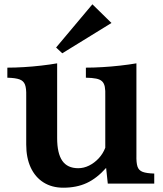

<svg xmlns="http://www.w3.org/2000/svg" viewBox="-20 -855 760 894"><path d="M410.2 -835 499 -748 270 -606.9 241.2 -633.8ZM474.1 -73.2Q430.7 -24.4 383.5 -2.7Q336.4 19 274.9 19Q221.7 19 182.9 -5.4Q144 -29.8 123 -75Q102.1 -120.1 102.1 -182.1V-409.2Q103 -443.4 96.4 -460.9Q89.8 -478.5 70.8 -485.4Q51.8 -492.2 14.2 -493.2V-540Q50.3 -540 91.1 -542.5Q131.8 -544.9 172.1 -549.6Q212.4 -554.2 246.1 -560.1V-211.9Q246.1 -141.1 270 -106.4Q293.9 -71.8 344.2 -71.8Q370.1 -71.8 394.8 -84Q419.4 -96.2 439.5 -117.7Q459.5 -139.2 470.2 -167V-407.2Q471.2 -434.1 468 -450.7Q464.8 -467.3 455.3 -476.3Q445.8 -485.4 427.7 -489Q409.7 -492.7 379.9 -493.2V-540Q416 -540 457.5 -542.5Q499 -544.9 540 -549.6Q581.1 -554.2 615.2 -560.1V-131.8Q614.3 -97.7 620.1 -79.6Q626 -61.5 644.3 -54.7Q662.6 -47.9 698.2 -46.9V0H481.9Z"/></svg>

Font: BIZ UDPMincho
Style: Bold
Weight: 700
Designer: TypeBank Co., Ltd.
Foundry: Morisawa Inc.
Version: Version 1.06